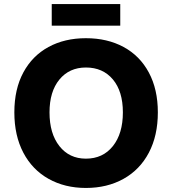

<svg xmlns="http://www.w3.org/2000/svg" viewBox="-20 -917 851 950"><path d="M51 -361Q51 -476 95.5 -558.5Q140 -641 220 -684.5Q300 -728 405 -728Q511 -728 591.5 -684.5Q672 -641 716.5 -558Q761 -475 761 -361Q761 -246 716.5 -161.5Q672 -77 591 -32Q510 13 405 13Q301 13 220.5 -32Q140 -77 95.5 -161.5Q51 -246 51 -361ZM588 -361Q588 -465 538.5 -524Q489 -583 405 -583Q323 -583 274 -523.5Q225 -464 225 -361Q225 -256 274 -194Q323 -132 405 -132Q489 -132 538.5 -194Q588 -256 588 -361ZM236 -897H575V-790H236Z"/></svg>

Font: Nebula Sans Bold
Style: Regular
Weight: 700
Designer: Paul D. Hunt for Adobe (as Source Sans)
Foundry: Nebula Entertainment & Broadcasting LLC
Version: Version 1.010